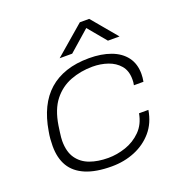

<svg xmlns="http://www.w3.org/2000/svg" viewBox="-132 -838 913 964"><g transform="rotate(-20 325.0 -355.5)"><path d="M303 12Q219 12 164.5 -11Q110 -34 84 -77.5Q58 -121 58 -185Q58 -203 59.5 -222.5Q61 -242 65 -263Q76 -330 101 -381.5Q126 -433 165 -467.5Q204 -502 257.5 -520Q311 -538 380 -538Q446 -538 496 -519.5Q546 -501 573.5 -464.5Q601 -428 601 -374Q601 -364 600 -354Q599 -344 597 -333H546Q548 -341 548.5 -349Q549 -357 549 -364Q549 -410 525 -438Q501 -466 463 -479Q425 -492 382 -492Q319 -492 264 -471Q209 -450 171.5 -402.5Q134 -355 121 -273Q118 -252 116 -237.5Q114 -223 113 -212.5Q112 -202 112 -193Q112 -135 136.5 -100Q161 -65 203.5 -49.5Q246 -34 301 -34Q348 -34 395 -50Q442 -66 477 -101Q512 -136 522 -192H572Q561 -125 522.5 -80Q484 -35 427 -11.5Q370 12 303 12ZM242 -588 399 -723H449L562 -588H500L411 -695H431L309 -588Z"/></g></svg>

Font: Archivo Expanded Thin
Style: Italic
Weight: 250
Width: 7
Italic angle: -10°
Designer: Hector Gatti
Foundry: Omnibus-Type
Version: Version 2.001